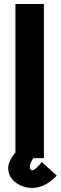

<svg xmlns="http://www.w3.org/2000/svg" viewBox="-20 -790 303 959"><path d="M199.2 0H57.1V-770H199.2ZM21 47.9Q21 30.3 31.5 9.5Q42 -11.2 57.1 -28.3Q72.3 -45.4 87.6 -60.1Q103 -74.7 113.3 -83L124 -90.8L195.8 -47.9Q192.9 -45.9 188.5 -42.7Q184.1 -39.6 172.6 -29.1Q161.1 -18.6 152.3 -8.1Q143.6 2.4 136.2 17.3Q128.9 32.2 128.9 45.9Q128.9 52.7 132.8 56.9Q136.7 61 140.1 61Q155.3 61 189 19L263.2 86.9Q238.8 114.7 206.5 131.8Q174.3 148.9 140.1 148.9Q96.2 148.9 58.6 121.8Q21 94.7 21 47.9Z"/></svg>

Font: Junction Bold
Style: Bold
Weight: 700
Designer: Caroline Hadilaksono
Foundry: Caroline Hadilaksono
Version: Version 001.001